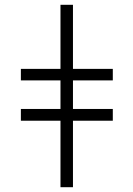

<svg xmlns="http://www.w3.org/2000/svg" viewBox="-20 -780 556 800"><path d="M284 -760V-493H450V-445H284V-326H450V-277H284V0H232V-277H67V-326H232V-445H67V-493H232V-760Z"/></svg>

Font: RS Noto Sans Light
Style: Regular
Weight: 300
Designer: Monotype Design Team
Foundry: Monotype Imaging Inc.
Version: Version 3.10